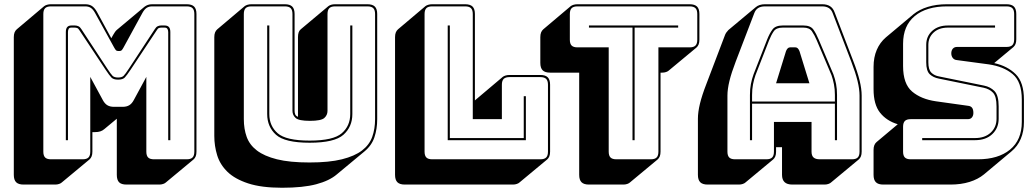

<svg xmlns="http://www.w3.org/2000/svg" viewBox="-20 -750 4856 904"><path d="M536 -385Q554 -385 562 -393Q570 -401 587 -427L709 -613Q715 -623 722.5 -626.5Q730 -630 738 -630H755Q769 -630 775.5 -622.5Q782 -615 782 -599V-90H772V-599Q772 -607 768.5 -613.5Q765 -620 755 -620H740Q733 -620 728 -618Q723 -616 717 -606L595 -422Q577 -395 567.5 -385Q558 -375 536 -375Q514 -375 504.5 -385Q495 -395 477 -422L355 -606Q349 -616 343.5 -618Q338 -620 331 -620H316Q306 -620 303 -613.5Q300 -607 300 -599V-90H290V-599Q290 -615 296.5 -622.5Q303 -630 316 -630H333Q341 -630 349 -626.5Q357 -623 363 -613L485 -427Q502 -401 510 -393Q518 -385 536 -385ZM369 0Q388 0 396.5 -8.5Q405 -17 405 -36V-388L464 -279Q473 -262 485.5 -254.5Q498 -247 517 -247H557Q576 -247 588.5 -254.5Q601 -262 610 -279L669 -388V-36Q669 -17 677.5 -8.5Q686 0 705 0H859Q878 0 886.5 -8.5Q895 -17 895 -36V-684Q895 -703 886.5 -711.5Q878 -720 859 -720H697Q681 -720 670.5 -713Q660 -706 651 -690L562 -527Q557 -518 553.5 -514Q550 -510 544 -510H535Q529 -510 525.5 -514Q522 -518 517 -527L427 -690Q418 -706 407.5 -713Q397 -720 381 -720H220Q201 -720 192.5 -711.5Q184 -703 184 -684V-36Q184 -17 192.5 -8.5Q201 0 220 0ZM401 1 271 109Q267 113 258.5 116Q250 119 240 119H91Q67 119 56 108Q45 97 45 73V-575Q45 -588 48.5 -597Q52 -606 59 -612L188 -721Q193 -725 201.5 -727.5Q210 -730 220 -730H381Q400 -730 412.5 -722Q425 -714 436 -695L504 -570L513 -586Q517 -593 521.5 -599.5Q526 -606 531 -610L660 -718Q668 -724 676.5 -727Q685 -730 697 -730H859Q883 -730 894 -719Q905 -708 905 -684V-36Q905 -23 901.5 -14Q898 -5 891 1L761 109Q757 113 748.5 116Q740 119 730 119H576Q551 119 540.5 108Q530 97 530 73V-191L471 -142Q463 -135 452.5 -131.5Q442 -128 428 -128H415V-36Q415 -23 411.5 -14Q408 -5 401 1Z M1308 134Q1211 134 1148.5 113.5Q1086 93 1051 59Q1016 25 1002.5 -19Q989 -63 989 -110V-575Q989 -588 992.5 -597Q996 -606 1003 -612L1132 -721Q1137 -725 1145.5 -727.5Q1154 -730 1164 -730H1321Q1345 -730 1356 -719Q1367 -708 1367 -684V-228Q1367 -219 1370 -211.5Q1373 -204 1383 -200V-575Q1383 -588 1386 -597Q1389 -606 1395 -611L1396 -612L1526 -721Q1531 -725 1539 -727.5Q1547 -730 1558 -730H1710Q1734 -730 1745 -719Q1756 -708 1756 -684V-189Q1756 -143 1743 -104Q1730 -65 1696 -37L1566 71Q1531 101 1469 117.5Q1407 134 1308 134ZM1746 -189V-684Q1746 -703 1737.5 -711.5Q1729 -720 1710 -720H1558Q1539 -720 1530.5 -711.5Q1522 -703 1522 -684V-228Q1522 -208 1507 -194.5Q1492 -181 1439 -181Q1387 -181 1372 -194.5Q1357 -208 1357 -228V-684Q1357 -703 1348.5 -711.5Q1340 -720 1321 -720H1164Q1145 -720 1136.5 -711.5Q1128 -703 1128 -684V-189Q1128 -143 1141.5 -105.5Q1155 -68 1189.5 -41.5Q1224 -15 1284 0Q1344 15 1437 15Q1530 15 1590 0Q1650 -15 1684.5 -41.5Q1719 -68 1732.5 -105.5Q1746 -143 1746 -189ZM1238 -630H1248V-213Q1248 -157 1287.5 -122.5Q1327 -88 1438 -88Q1549 -88 1589 -122.5Q1629 -157 1629 -213V-630H1639V-213Q1639 -153 1597 -115.5Q1555 -78 1438 -78Q1321 -78 1279.5 -115.5Q1238 -153 1238 -213Z M2395 119H1886Q1862 119 1851 108Q1840 97 1840 73V-575Q1840 -588 1843.5 -597Q1847 -606 1854 -612L1983 -721Q1988 -725 1996.5 -727.5Q2005 -730 2015 -730H2170Q2194 -730 2205 -719Q2216 -708 2216 -684V-277L2218 -279L2347 -388Q2352 -392 2360.5 -394.5Q2369 -397 2379 -397H2524Q2548 -397 2559 -386Q2570 -375 2570 -351V-36Q2570 -23 2566.5 -14Q2563 -5 2556 1L2426 109Q2422 113 2413.5 116Q2405 119 2395 119ZM2524 0Q2543 0 2551.5 -8.5Q2560 -17 2560 -36V-351Q2560 -370 2551.5 -378.5Q2543 -387 2524 -387H2379Q2360 -387 2351.5 -378.5Q2343 -370 2343 -351V-189H2206V-684Q2206 -703 2197.5 -711.5Q2189 -720 2170 -720H2015Q1996 -720 1987.5 -711.5Q1979 -703 1979 -684V-36Q1979 -17 1987.5 -8.5Q1996 0 2015 0ZM2088 -90V-630H2098V-100H2446V-297H2456V-90Z M2915 119H2753Q2729 119 2718 108Q2707 97 2707 73V-408H2570Q2546 -408 2535 -419Q2524 -430 2524 -454V-575Q2524 -588 2527.5 -597Q2531 -606 2538 -612L2667 -721Q2672 -725 2680.5 -727.5Q2689 -730 2699 -730H3227Q3251 -730 3262 -719Q3273 -708 3273 -684V-563Q3273 -550 3269.5 -541Q3266 -532 3259 -526L3129 -418Q3125 -414 3116.5 -411Q3108 -408 3098 -408H3090V-36Q3090 -23 3086.5 -14Q3083 -5 3076 1L2946 109Q2942 113 2933.5 116Q2925 119 2915 119ZM3044 0Q3063 0 3071.5 -8.5Q3080 -17 3080 -36V-527H3227Q3246 -527 3254.5 -535.5Q3263 -544 3263 -563V-684Q3263 -703 3254.5 -711.5Q3246 -720 3227 -720H2699Q2680 -720 2671.5 -711.5Q2663 -703 2663 -684V-563Q2663 -544 2671.5 -535.5Q2680 -527 2699 -527H2846V-36Q2846 -17 2854.5 -8.5Q2863 0 2882 0ZM2958 -90V-620H2753V-630H3173V-620H2968V-90Z M3521 -303V-272H3911V-303Q3911 -330 3906.5 -353Q3902 -376 3895 -396L3826 -559Q3815 -585 3803 -602.5Q3791 -620 3763 -620H3665Q3635 -620 3623 -602.5Q3611 -585 3601 -560L3537 -396Q3530 -376 3525.5 -353Q3521 -330 3521 -303ZM3681 -510Q3685 -519 3689.5 -523Q3694 -527 3700 -527H3725Q3731 -527 3735.5 -523Q3740 -519 3744 -510L3791 -358H3634ZM3911 -90V-262H3521V-90H3511V-303Q3511 -331 3515.5 -354.5Q3520 -378 3528 -400L3592 -564Q3603 -592 3617 -611Q3631 -630 3665 -630H3763Q3796 -630 3809.5 -611Q3823 -592 3835 -563L3904 -400Q3912 -378 3916.5 -354.5Q3921 -331 3921 -303V-90ZM3624 -36V-176H3801V-36Q3801 -17 3810.5 -8.5Q3820 0 3840 0H3991Q4010 0 4018.5 -8.5Q4027 -17 4027 -36V-300Q4027 -330 4017.5 -369Q4008 -408 3988 -460L3901 -687Q3895 -704 3882.5 -712Q3870 -720 3851 -720H3582Q3562 -720 3549.5 -712Q3537 -704 3531 -687L3444 -460Q3424 -408 3414.5 -369Q3405 -330 3405 -300V-36Q3405 -17 3413.5 -8.5Q3422 0 3441 0H3588Q3607 0 3615.5 -8.5Q3624 -17 3624 -36ZM3490 109Q3486 113 3477.5 116Q3469 119 3459 119H3312Q3288 119 3277 108Q3266 97 3266 73V-191Q3266 -222 3275.5 -261.5Q3285 -301 3306 -355L3392 -581Q3395 -590 3399.5 -596.5Q3404 -603 3409 -608L3410 -609L3538 -716Q3546 -723 3557 -726.5Q3568 -730 3582 -730H3851Q3874 -730 3888.5 -720.5Q3903 -711 3910 -691L3997 -464Q4018 -410 4027.5 -370.5Q4037 -331 4037 -300V-36Q4037 -23 4033.5 -14Q4030 -5 4023 1L3893 109Q3889 113 3880.5 116Q3872 119 3862 119H3711Q3686 119 3674 107.5Q3662 96 3662 73V-57H3634V-36Q3634 -23 3630.5 -14Q3627 -5 3620 1Z M4139 119Q4115 119 4104 108Q4093 97 4093 73V-44Q4093 -57 4096.5 -66Q4100 -75 4107 -81L4207 -165Q4154 -181 4123.5 -219.5Q4093 -258 4093 -330V-435Q4093 -480 4108 -515Q4123 -550 4151 -574L4281 -683Q4308 -705 4348 -717.5Q4388 -730 4439 -730H4719Q4743 -730 4754 -719Q4765 -708 4765 -684V-565Q4765 -552 4761.5 -543Q4758 -534 4751 -528L4661 -453Q4724 -439 4762.5 -400.5Q4801 -362 4801 -281V-176Q4801 -131 4786 -96Q4771 -61 4742 -37L4613 71Q4585 94 4545 106.5Q4505 119 4455 119ZM4584 0Q4680 0 4735.5 -45.5Q4791 -91 4791 -176V-281Q4791 -365 4748 -401Q4705 -437 4635 -447L4486 -467Q4473 -468 4466 -477Q4459 -486 4459 -499Q4459 -512 4466 -520.5Q4473 -529 4486 -529H4719Q4738 -529 4746.5 -537.5Q4755 -546 4755 -565V-684Q4755 -703 4746.5 -711.5Q4738 -720 4719 -720H4439Q4342 -720 4287 -674.5Q4232 -629 4232 -544V-439Q4232 -355 4274.5 -319Q4317 -283 4387 -273L4537 -252Q4550 -251 4556.5 -243Q4563 -235 4563 -218Q4563 -206 4556.5 -197.5Q4550 -189 4537 -189H4268Q4249 -189 4240.5 -180.5Q4232 -172 4232 -153V-36Q4232 -17 4240.5 -8.5Q4249 0 4268 0ZM4665 -630V-620H4443Q4401 -620 4376 -597Q4351 -574 4351 -539V-457Q4351 -422 4365 -408Q4379 -394 4402 -390L4613 -347Q4643 -341 4662.5 -321Q4682 -301 4682 -249V-191Q4682 -147 4652 -118.5Q4622 -90 4571 -90H4322V-100H4571Q4617 -100 4644.5 -125.5Q4672 -151 4672 -191V-249Q4672 -296 4655.5 -313.5Q4639 -331 4611 -337L4400 -380Q4374 -385 4357.5 -400.5Q4341 -416 4341 -457V-539Q4341 -579 4369 -604.5Q4397 -630 4443 -630Z"/></svg>

Font: Bungee Shade
Style: Regular
Weight: 400
Designer: David Jonathan Ross
Foundry: David Jonathan Ross
Version: Version 1.000;PS 1.0;hotconv 1.0.72;makeotf.lib2.5.5900